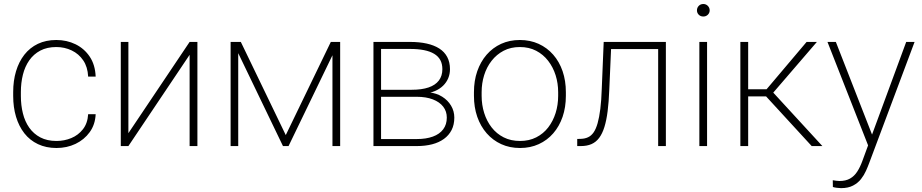

<svg xmlns="http://www.w3.org/2000/svg" viewBox="-20 -741 4675 974"><path d="M266.6 -25.9Q306.2 -25.9 341.6 -40.5Q377 -55.2 400.6 -85.2Q424.3 -115.2 427.2 -161.6H465.3Q462.9 -108.9 435.1 -70.6Q407.2 -32.2 363.3 -11.2Q319.3 9.8 266.6 9.8Q213.9 9.8 172.6 -9.8Q131.3 -29.3 103.5 -64.9Q75.7 -100.6 61.3 -148.7Q46.9 -196.8 46.9 -253.9V-274.4Q46.9 -331.5 61.3 -379.6Q75.7 -427.7 103.5 -463.4Q131.3 -499 172.1 -518.6Q212.9 -538.1 265.6 -538.1Q318.8 -538.1 363.3 -516.4Q407.7 -494.6 435.3 -453.4Q462.9 -412.1 465.3 -352.5H427.2Q424.8 -401.4 402.3 -434.6Q379.9 -467.8 343.8 -485.1Q307.6 -502.4 265.6 -502.4Q218.8 -502.4 184.6 -484.4Q150.4 -466.3 128.4 -434.8Q106.4 -403.3 96.2 -362.1Q85.9 -320.8 85.9 -274.4V-253.9Q85.9 -207 96.2 -165.8Q106.4 -124.5 128.4 -93.3Q150.4 -62 184.8 -43.9Q219.2 -25.9 266.6 -25.9Z M631.3 -65.4 941.9 -528.3H981.4V0H941.9V-462.9L631.3 0H592.8V-528.3H631.3Z M1429.7 -55.7 1658.2 -528.3H1699.2L1443.8 0H1415.5L1161.1 -528.3H1201.7ZM1188.5 -528.3V0H1149.9V-528.3ZM1666.5 0V-528.3H1705.6V0Z M2094.2 -250H1901.4L1900.4 -285.6H2068.8Q2119.6 -285.6 2154.1 -297.4Q2188.5 -309.1 2206.3 -332.5Q2224.1 -356 2224.1 -390.1Q2224.1 -417 2213.6 -436.3Q2203.1 -455.6 2182.4 -468Q2161.6 -480.5 2131.1 -486.6Q2100.6 -492.7 2060.5 -492.7H1913.1V0H1874.5V-528.3H2060.5Q2107.4 -528.3 2144.8 -520Q2182.1 -511.7 2208.5 -494.9Q2234.9 -478 2248.8 -451.7Q2262.7 -425.3 2262.7 -390.1Q2262.7 -365.7 2253.9 -344.5Q2245.1 -323.2 2228 -306.4Q2210.9 -289.6 2186.3 -279.1Q2161.6 -268.6 2129.4 -266.1ZM2094.2 0H1892.1L1900.4 -35.6H2094.2Q2141.6 -35.6 2175.8 -48.1Q2210 -60.5 2228.3 -85Q2246.6 -109.4 2246.6 -144.5Q2246.6 -176.3 2228.3 -200Q2210 -223.6 2175.8 -236.8Q2141.6 -250 2094.2 -250H1960.9L1961.9 -285.6H2136.7L2156.2 -272.5Q2194.3 -268.6 2223.1 -250.5Q2252 -232.4 2268.3 -204.8Q2284.7 -177.2 2284.7 -144.5Q2284.7 -108.4 2271 -81.5Q2257.3 -54.7 2232.2 -36.4Q2207 -18.1 2172.1 -9Q2137.2 0 2094.2 0Z M2384.3 -254.9V-273.4Q2384.3 -331.5 2401.1 -379.9Q2418 -428.2 2448.7 -463.6Q2479.5 -499 2522.2 -518.6Q2564.9 -538.1 2617.2 -538.1Q2669.4 -538.1 2712.4 -518.6Q2755.4 -499 2786.4 -463.6Q2817.4 -428.2 2834 -379.9Q2850.6 -331.5 2850.6 -273.4V-254.9Q2850.6 -196.8 2834 -148.4Q2817.4 -100.1 2786.6 -64.7Q2755.9 -29.3 2713.1 -9.8Q2670.4 9.8 2618.2 9.8Q2565.4 9.8 2522.7 -9.8Q2480 -29.3 2449 -64.7Q2418 -100.1 2401.1 -148.4Q2384.3 -196.8 2384.3 -254.9ZM2423.3 -273.4V-254.9Q2423.3 -209 2436.3 -167.7Q2449.2 -126.5 2474.1 -94.5Q2499 -62.5 2535.2 -44.2Q2571.3 -25.9 2618.2 -25.9Q2664.1 -25.9 2700.2 -44.2Q2736.3 -62.5 2761 -94.5Q2785.6 -126.5 2798.6 -167.7Q2811.5 -209 2811.5 -254.9V-273.4Q2811.5 -318.4 2798.6 -359.4Q2785.6 -400.4 2760.7 -432.6Q2735.8 -464.8 2699.7 -483.6Q2663.6 -502.4 2617.2 -502.4Q2570.8 -502.4 2534.9 -483.6Q2499 -464.8 2473.9 -432.6Q2448.7 -400.4 2436 -359.4Q2423.3 -318.4 2423.3 -273.4Z M3329.6 -528.3V-492.2H3054.7V-528.3ZM3357.9 -528.3V0H3318.8V-528.3ZM3042.5 -528.3H3081.5L3070.8 -285.2Q3068.4 -224.1 3062.5 -177.2Q3056.6 -130.4 3046.1 -96.7Q3035.6 -63 3019.5 -41.5Q3003.4 -20 2980.5 -10Q2957.5 0 2926.3 0H2908.2V-36.1L2925.8 -36.6Q2946.8 -37.1 2963.1 -44.7Q2979.5 -52.2 2991.5 -69.6Q3003.4 -86.9 3011.7 -116.2Q3020 -145.5 3025.4 -188.5Q3030.8 -231.4 3032.7 -291Z M3566.9 -528.3V0H3527.8V-528.3ZM3515.6 -688.5Q3515.6 -701.7 3524.7 -711.2Q3533.7 -720.7 3547.9 -720.7Q3561.5 -720.7 3570.8 -711.2Q3580.1 -701.7 3580.1 -688.5Q3580.1 -675.3 3570.8 -666.3Q3561.5 -657.2 3547.9 -657.2Q3533.7 -657.2 3524.7 -666.3Q3515.6 -675.3 3515.6 -688.5Z M3775.4 -528.3V0H3735.8V-528.3ZM4124 -528.3 3886.2 -252H3760.7L3759.3 -288.1H3868.7L4071.8 -528.3ZM4097.7 0 3862.3 -256.3 3886.2 -289.1 4151.9 0Z M4401.4 -51.8 4577.1 -528.3H4619.6L4389.2 86.4Q4382.8 104 4373 125.7Q4363.3 147.5 4347.7 167.5Q4332 187.5 4307.4 200.4Q4282.7 213.4 4246.6 213.4Q4238.3 213.4 4224.9 211.7Q4211.4 210 4205.1 207.5L4204.6 173.3Q4211.4 174.8 4222.7 176Q4233.9 177.2 4238.3 177.2Q4270.5 177.2 4292.2 164.8Q4314 152.3 4328.6 129.6Q4343.3 106.9 4354.5 76.2ZM4220.2 -528.3 4407.7 -48.3 4418.9 -8.3 4389.2 10.3 4177.7 -528.3Z"/></svg>

Font: Roboto ExtraLight
Style: Regular
Weight: 250
Designer: Christian Robertson
Foundry: Google
Version: Version 3.009; 2024